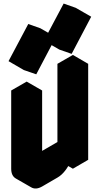

<svg xmlns="http://www.w3.org/2000/svg" viewBox="-20 -1009 560 1080"><path d="M130 -450 217 -500V-60L390 -160V-600L476 -650V-110L390 -60V-160Q390 -134 378 -104Q366 -74 346 -48.5Q326 -23 303 -10L217 40Q182 60 156 45Q130 30 130 -10ZM114 -615 225 -824 294 -800 184 -591ZM314 -730 424 -939 493 -915 383 -706ZM390 -160V-60L303 -110V-210ZM476 -650 390 -600 303 -650 390 -700ZM390 -600V-160L303 -210V-650ZM493 -915 424 -939 338 -989 406 -965ZM217 -500 130 -450 43 -500 130 -550ZM390 -160 217 -60 130 -110 303 -210ZM424 -939 314 -730 227 -780 338 -989ZM130 -450V-10Q130 30 156 45L69 -5Q43 -20 43 -60V-500ZM294 -800 225 -824 139 -874 207 -850ZM225 -824 114 -615 28 -665 139 -874Z"/></svg>

Font: Nabla
Style: Regular
Weight: 400
Designer: Arthur Reinders Folmer
Foundry: Typearture
Version: Version 1.002